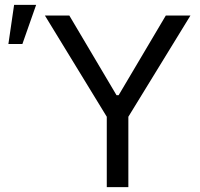

<svg xmlns="http://www.w3.org/2000/svg" viewBox="-20 -771 824 791"><path d="M265.6 -707 460 -378.9H468.8L663.1 -707H764.6L508.8 -290V0H419.9V-290L165 -707ZM38.1 -751H128.9L72.3 -589.8H14.6Z"/></svg>

Font: Pretendard JP Variable
Style: Regular
Weight: 400
Designer: Base glyphs from Inter by Rasmus Andersson; Hangul glyphs from Noto Sans CJK(Source Han Sans) by Jang Soo-young and Kang
Foundry: Kil Hyung-jin
Version: Version 1.307;Glyphs 3.2 (3192)